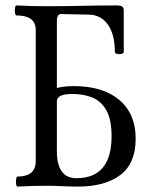

<svg xmlns="http://www.w3.org/2000/svg" viewBox="-20 -686 571 709"><path d="M44 3Q41 3 39.5 -6Q38 -15 39.5 -24.5Q41 -34 44 -34Q112 -34 112 -91V-575Q112 -629 41 -629Q37 -629 35.5 -638.5Q34 -648 35.5 -657Q37 -666 41 -666Q95 -663 153 -663Q218 -663 282.5 -664.5Q347 -666 411 -666Q426 -666 431.5 -661.5Q437 -657 437 -648V-495Q437 -489 429 -487Q421 -485 412.5 -487Q404 -489 404 -495Q404 -559 378.5 -595Q353 -631 309 -632L209 -634Q198 -635 194 -628Q190 -621 190 -610V-361Q217 -368 253 -368Q360 -368 420.5 -317Q481 -266 481 -174Q481 -82 424 -39.5Q367 3 268 3Q243 3 211 1.5Q179 0 153 0Q97 0 44 3ZM262 -28Q392 -28 392 -183Q392 -246 372 -280Q352 -314 319.5 -326.5Q287 -339 247 -339Q190 -339 190 -312V-128Q190 -28 262 -28Z"/></svg>

Font: Junicode Two Beta Condensed
Style: Regular
Weight: 400
Width: 3
Designer: Peter S. Baker
Foundry: Briery Creek Software
Version: Version 1.053; ttfautohint (v1.8.4)